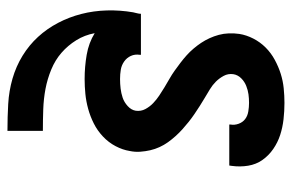

<svg xmlns="http://www.w3.org/2000/svg" viewBox="-154 -414 783 515"><g transform="rotate(90 237.5 -156.5)"><path d="M330 215Q294 215 259 213Q224 211 191 201.5Q158 192 129.5 174.5Q101 157 79 133Q57 109 41.5 79.5Q26 50 17.5 17Q9 -16 8 -51.5Q7 -87 13 -122Q14 -127 15.5 -132.5Q17 -138 17 -143H127V-140Q125 -127 130 -116Q135 -105 145 -98Q155 -91 167 -89Q179 -87 192 -87Q205 -87 217.5 -88.5Q230 -90 242 -94Q254 -98 264.5 -107.5Q275 -117 277 -129Q279 -143 272.5 -155Q266 -167 256.5 -176Q247 -185 236.5 -192Q226 -199 214.5 -206Q203 -213 191.5 -219.5Q180 -226 169.5 -233.5Q159 -241 148.5 -249Q138 -257 128.5 -265.5Q119 -274 110.5 -284Q102 -294 95 -304.5Q88 -315 82.5 -327Q77 -339 73.5 -352Q70 -365 69.5 -379Q69 -393 71 -407Q74 -426 83.5 -444.5Q93 -463 107.5 -477.5Q122 -492 140.5 -502Q159 -512 178 -518Q197 -524 217 -526Q237 -528 256 -528Q278 -528 300 -525.5Q322 -523 342 -516.5Q362 -510 379.5 -498Q397 -486 409 -469Q421 -452 424.5 -430.5Q428 -409 425 -387L424 -380H314V-383Q316 -394 312 -405Q308 -416 299.5 -422.5Q291 -429 279 -431Q267 -433 256 -433Q244 -433 233 -431.5Q222 -430 210.5 -425.5Q199 -421 190 -412Q181 -403 179 -391Q177 -377 183.5 -365Q190 -353 199 -344Q208 -335 219.5 -328Q231 -321 242 -314.5Q253 -308 264 -301Q275 -294 286 -286.5Q297 -279 307 -271Q317 -263 326.5 -254.5Q336 -246 345 -236Q354 -226 361.5 -215.5Q369 -205 374.5 -193Q380 -181 383 -168Q386 -155 387 -141Q388 -127 385 -113Q382 -94 372 -75Q362 -56 346 -41Q330 -26 311 -16.5Q292 -7 272 -1.5Q252 4 232 6Q212 8 192 8Q159 8 127 2.5Q95 -3 69 -19Q74 8 88 30.5Q102 53 121.5 70Q141 87 166.5 97.5Q192 108 218.5 113Q245 118 273.5 119Q302 120 330 120H331V215Z"/></g></svg>

Font: Iosevka QP
Style: Bold Italic
Weight: 700
Italic angle: -9°
Designer: Belleve Invis
Foundry: Belleve Invis
Version: Version 20.0.0; ttfautohint (v1.8.4)